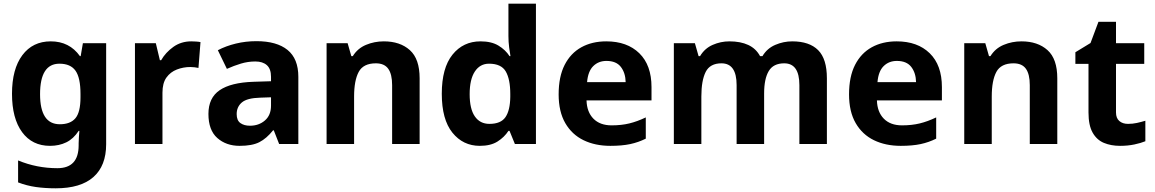

<svg xmlns="http://www.w3.org/2000/svg" viewBox="-20 -780 6256 1040"><path d="M255 -556Q356 -556 413 -476H417L429 -546H555V1Q555 118 486 179Q417 240 282 240Q224 240 174.5 233Q125 226 78 208V89Q179 131 291 131Q406 131 406 7V-4Q406 -21 407.5 -39Q409 -57 410 -71H406Q378 -28 339 -9Q300 10 251 10Q154 10 99.5 -64.5Q45 -139 45 -272Q45 -406 101 -481Q157 -556 255 -556ZM302 -435Q197 -435 197 -270Q197 -107 304 -107Q361 -107 388.5 -139.5Q416 -172 416 -253V-271Q416 -359 389 -397Q362 -435 302 -435Z M1016 -556Q1027 -556 1042 -555Q1057 -554 1066 -552L1055 -412Q1048 -414 1034.5 -415.5Q1021 -417 1011 -417Q973 -417 938 -403.5Q903 -390 881.5 -360Q860 -330 860 -278V0H711V-546H824L846 -454H853Q877 -496 919 -526Q961 -556 1016 -556Z M1369 -557Q1479 -557 1537.5 -509.5Q1596 -462 1596 -364V0H1492L1463 -74H1459Q1424 -30 1385 -10Q1346 10 1278 10Q1205 10 1157 -32.5Q1109 -75 1109 -163Q1109 -250 1170 -291.5Q1231 -333 1353 -337L1448 -340V-364Q1448 -407 1425.5 -427Q1403 -447 1363 -447Q1323 -447 1285 -435.5Q1247 -424 1209 -407L1160 -508Q1204 -531 1257.5 -544Q1311 -557 1369 -557ZM1448 -253 1390 -251Q1318 -249 1290 -225Q1262 -201 1262 -162Q1262 -128 1282 -113.5Q1302 -99 1334 -99Q1382 -99 1415 -127.5Q1448 -156 1448 -208Z M2059 -556Q2147 -556 2200 -508.5Q2253 -461 2253 -356V0H2104V-319Q2104 -378 2083 -407.5Q2062 -437 2016 -437Q1948 -437 1923 -390.5Q1898 -344 1898 -257V0H1749V-546H1863L1883 -476H1891Q1917 -518 1962.5 -537Q2008 -556 2059 -556Z M2579 10Q2488 10 2430.5 -61.5Q2373 -133 2373 -272Q2373 -412 2431 -484Q2489 -556 2583 -556Q2642 -556 2680 -533Q2718 -510 2740 -476H2745Q2742 -492 2738 -522.5Q2734 -553 2734 -585V-760H2883V0H2769L2740 -71H2734Q2712 -37 2675 -13.5Q2638 10 2579 10ZM2631 -109Q2693 -109 2718 -145.5Q2743 -182 2744 -255V-271Q2744 -351 2719.5 -393Q2695 -435 2629 -435Q2580 -435 2552 -392.5Q2524 -350 2524 -270Q2524 -190 2552 -149.5Q2580 -109 2631 -109Z M3264 -556Q3377 -556 3443 -491.5Q3509 -427 3509 -308V-236H3157Q3159 -173 3194.5 -137Q3230 -101 3293 -101Q3346 -101 3389 -111.5Q3432 -122 3478 -144V-29Q3438 -9 3393.5 0.5Q3349 10 3286 10Q3204 10 3141 -20.5Q3078 -51 3042 -113Q3006 -175 3006 -269Q3006 -365 3038.5 -428.5Q3071 -492 3129 -524Q3187 -556 3264 -556ZM3265 -450Q3222 -450 3193.5 -422Q3165 -394 3160 -335H3369Q3368 -385 3343 -417.5Q3318 -450 3265 -450Z M4271 -556Q4364 -556 4411.5 -508.5Q4459 -461 4459 -356V0H4310V-319Q4310 -437 4228 -437Q4169 -437 4144 -395Q4119 -353 4119 -274V0H3970V-319Q3970 -437 3888 -437Q3826 -437 3802.5 -390.5Q3779 -344 3779 -257V0H3630V-546H3744L3764 -476H3772Q3797 -518 3840.5 -537Q3884 -556 3931 -556Q3991 -556 4033 -536.5Q4075 -517 4097 -476H4110Q4135 -518 4179.5 -537Q4224 -556 4271 -556Z M4837 -556Q4950 -556 5016 -491.5Q5082 -427 5082 -308V-236H4730Q4732 -173 4767.5 -137Q4803 -101 4866 -101Q4919 -101 4962 -111.5Q5005 -122 5051 -144V-29Q5011 -9 4966.5 0.5Q4922 10 4859 10Q4777 10 4714 -20.5Q4651 -51 4615 -113Q4579 -175 4579 -269Q4579 -365 4611.5 -428.5Q4644 -492 4702 -524Q4760 -556 4837 -556ZM4838 -450Q4795 -450 4766.5 -422Q4738 -394 4733 -335H4942Q4941 -385 4916 -417.5Q4891 -450 4838 -450Z M5513 -556Q5601 -556 5654 -508.5Q5707 -461 5707 -356V0H5558V-319Q5558 -378 5537 -407.5Q5516 -437 5470 -437Q5402 -437 5377 -390.5Q5352 -344 5352 -257V0H5203V-546H5317L5337 -476H5345Q5371 -518 5416.5 -537Q5462 -556 5513 -556Z M6090 -109Q6115 -109 6138 -114Q6161 -119 6184 -126V-15Q6160 -5 6124.5 2.5Q6089 10 6047 10Q5998 10 5959.5 -6Q5921 -22 5898.5 -61.5Q5876 -101 5876 -171V-434H5805V-497L5887 -547L5930 -662H6025V-546H6178V-434H6025V-171Q6025 -140 6043 -124.5Q6061 -109 6090 -109Z"/></svg>

Font: Noto IKEA Latin
Style: Bold
Weight: 700
Designer: Monotype Design Team
Foundry: Monotype Imaging Inc.
Version: Version 1.0